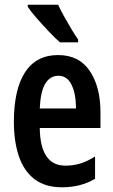

<svg xmlns="http://www.w3.org/2000/svg" viewBox="-20 -786 482 816"><path d="M227 -552Q316 -552 361.5 -484.5Q407 -417 407 -309V-242H149Q151 -82 258 -82Q291 -82 321 -91Q351 -100 384 -121V-26Q323 10 244 10Q171 10 126 -25Q81 -60 60 -122.5Q39 -185 39 -268Q39 -406 86.5 -479Q134 -552 227 -552ZM228 -464Q193 -464 172.5 -430.5Q152 -397 149 -325H303Q303 -386 284.5 -425Q266 -464 228 -464ZM227 -766Q237 -744 252.5 -716Q268 -688 284 -661.5Q300 -635 312 -618V-606H235Q216 -622 189 -650.5Q162 -679 136.5 -708Q111 -737 98 -757V-766Z"/></svg>

Font: Noto Sans Lao ExtraCondensed SemiBold
Style: Regular
Weight: 600
Width: 2
Designer: Monotype Design Team
Foundry: Monotype Imaging Inc.
Version: Version 2.003; ttfautohint (v1.8.4.7-5d5b)